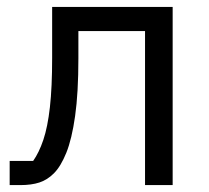

<svg xmlns="http://www.w3.org/2000/svg" viewBox="-20 -536 605 556"><path d="M8 0V-70H76Q93 -94 105.5 -131Q118 -168 124.5 -225.5Q131 -283 131 -369V-516H480V0H400V-446H207V-367Q207 -267 197.5 -200Q188 -133 172 -93.5Q156 -54 136 -34Q117 -15 94 -7.5Q71 0 39 0Z"/></svg>

Font: IBM Plex Sans
Style: Regular
Weight: 400
Designer: Mike Abbink, Paul van der Laan, Pieter van Rosmalen
Foundry: Bold Monday
Version: Version 3.201